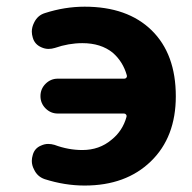

<svg xmlns="http://www.w3.org/2000/svg" viewBox="-20 -577 585 586"><path d="M156.2 -230.5Q134.8 -230.5 119.1 -246.1Q103.5 -261.7 103.5 -283.7Q103.5 -305.7 119.1 -321.3Q134.8 -336.9 156.2 -336.9H359.4Q363.3 -336.9 365.7 -339.8Q368.2 -342.8 367.2 -346.7Q355.5 -388.7 324.2 -416Q288.1 -445.3 231.4 -445.3Q189.5 -445.3 147.5 -430.7Q137.7 -427.7 127.9 -427.7Q117.2 -427.7 106.4 -432.6Q85.9 -441.4 80.1 -461.9Q77.1 -471.7 77.1 -480.5Q77.1 -494.1 84 -507.8Q94.7 -530.3 117.2 -537.1Q177.7 -556.6 238.3 -556.6Q369.1 -556.6 442.9 -484.4Q516.6 -412.1 516.6 -283.2Q516.6 -158.2 440.4 -84.5Q364.3 -10.7 238.3 -10.7Q177.7 -10.7 116.2 -30.3Q93.8 -38.1 84 -59.6Q77.1 -72.3 77.1 -85.9Q77.1 -94.7 80.1 -104.5Q85.9 -125 105.5 -132.8Q116.2 -137.7 127 -137.7Q136.7 -137.7 146.5 -134.8Q188.5 -119.1 231.4 -119.1Q283.2 -119.1 320.3 -150.4Q354.5 -177.7 366.2 -220.7Q367.2 -224.6 364.7 -227.5Q362.3 -230.5 358.4 -230.5Z"/></svg>

Font: Gen Jyuu GothicX Bold
Style: Bold
Weight: 700
Designer: Ryoko NISHIZUKA (kana &amp; ideographs); Paul D. Hunt (Latin, Greek &amp; Cyrillic); Wenlong ZHANG (bopomofo); Sandoll C
Version: Version 1.058.20140828